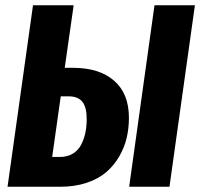

<svg xmlns="http://www.w3.org/2000/svg" viewBox="-20 -713 764 733"><path d="M258.8 -454.1Q358.9 -454.1 415.5 -405Q472.2 -356 472.2 -263.2Q472.2 -223.1 463.6 -186.5Q455.1 -149.9 435.1 -115.5Q415 -81.1 385.5 -55.7Q356 -30.3 310.8 -15.1Q265.6 0 210 0H8.8L106 -692.9H261.2L227.1 -454.1ZM569.8 -692.9H724.1L627 0H473.1ZM209 -113.8Q236.8 -113.8 257.3 -126Q277.8 -138.2 289.1 -159.2Q300.3 -180.2 305.7 -205.1Q311 -230 311 -258.8Q311 -303.7 294.4 -324.5Q277.8 -345.2 242.2 -345.2H211.9L179.2 -113.8Z"/></svg>

Font: Fira Sans Compressed
Style: Bold Italic
Weight: 700
Width: 3
Italic angle: -8°
Designer: Carrois Corporate & Edenspiekermann AG
Foundry: Carrois Corporate GbR & Edenspiekermann AG
Version: Version 4.203;PS 004.203;hotconv 1.0.88;makeotf.lib2.5.64775